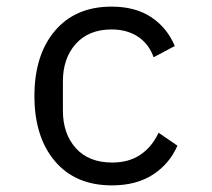

<svg xmlns="http://www.w3.org/2000/svg" viewBox="-20 -548 640 580"><path d="M84 -258Q84 -382 146 -455Q208 -528 317 -528Q389 -528 437 -496Q485 -464 508 -409L444 -375Q430 -415 397 -437Q364 -459 317 -459Q248 -459 209 -415.5Q170 -372 170 -302V-214Q170 -144 209 -100.5Q248 -57 319 -57Q369 -57 404 -80.5Q439 -104 459 -147L516 -108Q492 -53 442 -20.5Q392 12 318 12Q208 12 146 -61Q84 -134 84 -258Z"/></svg>

Font: iA Writer Quattro V
Style: Regular
Weight: 400
Designer: Mike Abbink, Paul van der Laan, Pieter van Rosmalen, Oliver Reichenstein
Foundry: Information Architects Inc.
Version: Version 2.000